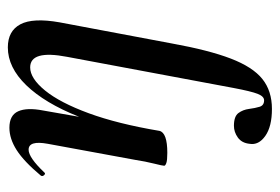

<svg xmlns="http://www.w3.org/2000/svg" viewBox="-132 -307 714 490"><g transform="rotate(-90 225.0 -62.0)"><path d="M192 275Q147 275 123 258Q99 241 103 218Q105 198 119 188Q133 178 149 178Q173 178 181.5 189.5Q190 201 192 216.5Q194 232 197.5 243.5Q201 255 214 255Q224 255 230.5 238.5Q237 222 245.5 177Q254 132 270 46L325 -248Q343 -342 298 -342Q270 -342 239 -304Q208 -266 181 -192.5Q154 -119 136 -12L118 -13Q138 -132 172.5 -218.5Q207 -305 252.5 -352Q298 -399 349 -399Q391 -399 408 -367Q425 -335 413 -267L359 20Q342 114 320.5 170Q299 226 268.5 250.5Q238 275 192 275ZM80 8Q61 8 54 5.5Q47 3 47 0Q47 -4 52.5 -26Q58 -48 62 -74L103 -297Q112 -346 88 -346Q78 -346 63.5 -336Q49 -326 30 -306Q27 -302 23 -306.5Q19 -311 22 -315Q58 -358 87 -376.5Q116 -395 144 -395Q176 -395 186 -372.5Q196 -350 188 -309L136 -12Q131 8 80 8Z"/></g></svg>

Font: Cormorant Light
Style: Italic
Weight: 300
Italic angle: -10°
Designer: Christian Thalmann (Catharsis Fonts)
Foundry: Catharsis Fonts
Version: Version 4.000